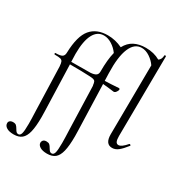

<svg xmlns="http://www.w3.org/2000/svg" viewBox="-264 -917 1294 1361"><g transform="rotate(30 383.5 -236.5)"><path d="M790 -78Q793 -78 796.5 -74.5Q800 -71 799 -69Q767 -28 743.5 -9.5Q720 9 694 9Q638 9 638 -70L643 -637Q623 -667 590 -689Q557 -711 524 -711Q465 -711 435.5 -641.5Q406 -572 410 -439L412 -377Q458 -378 524 -383Q533 -383 533 -374Q532 -364 522.5 -352Q513 -340 502 -342Q493 -343 466 -346.5Q439 -350 413 -352L425 21Q426 38 426 68Q426 146 415 191Q404 236 380 255.5Q356 275 315 275Q278 275 257.5 262.5Q237 250 236 232Q236 218 244.5 209.5Q253 201 270 201Q287 201 295.5 208.5Q304 216 313 232Q320 244 326 250.5Q332 257 343 257Q358 257 364.5 236.5Q371 216 371 156Q371 115 368 47L357 -306V-308L356 -306Q354 -327 349.5 -336Q345 -345 334 -348Q323 -351 297 -352Q245 -355 140 -355L152 21Q153 38 153 68Q153 146 142 191Q131 236 107 255.5Q83 275 42 275Q5 275 -15.5 262.5Q-36 250 -37 232Q-39 218 -29.5 209.5Q-20 201 -3 201Q14 201 22.5 208.5Q31 216 40 232Q47 244 53 250.5Q59 257 70 257Q85 257 91.5 236.5Q98 216 98 156Q98 115 95 47L84 -306Q82 -332 77 -343Q72 -354 58.5 -357.5Q45 -361 12 -361Q8 -361 7.5 -367Q7 -373 10 -373Q50 -373 65 -382.5Q80 -392 80 -418Q84 -553 132 -610.5Q180 -668 271 -668Q333 -668 391 -640Q415 -685 454.5 -705.5Q494 -726 549 -726Q615 -726 665 -697Q687 -710 688 -744Q688 -746 690 -747Q692 -748 694 -748Q696 -748 698.5 -746.5Q701 -745 701 -743L695 -89Q695 -59 701.5 -45Q708 -31 723 -31Q748 -31 787 -77Q788 -78 790 -78ZM139 -375Q261 -375 296 -376Q325 -378 339 -387.5Q353 -397 353 -418Q353 -519 369 -580Q347 -611 314 -632Q281 -653 248 -653Q194 -653 165.5 -598.5Q137 -544 137 -439Z"/></g></svg>

Font: Cormorant Upright
Style: Regular
Weight: 400
Designer: Christian Thalmann (Catharsis Fonts)
Foundry: Catharsis Fonts
Version: Version 3.302